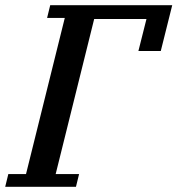

<svg xmlns="http://www.w3.org/2000/svg" viewBox="-46 -718 682 738"><path d="M-14 -49H54L203 -649H135L147 -698H616L572 -522H486L517 -645H316L168 -49H258L246 0H-26Z"/></svg>

Font: IBM Plex Serif Medm
Style: Italic
Weight: 500
Italic angle: -14°
Designer: Mike Abbink, Paul van der Laan, Pieter van Rosmalen
Foundry: Bold Monday
Version: Version 3.001